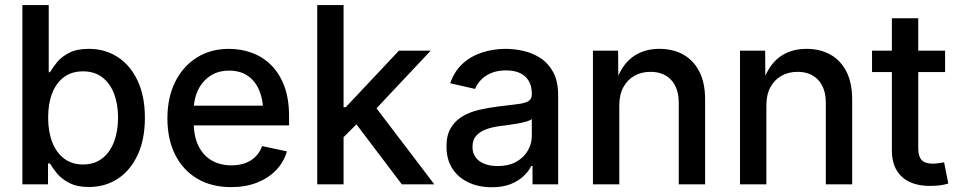

<svg xmlns="http://www.w3.org/2000/svg" viewBox="-20 -748 3887 779"><path d="M340.3 10.7Q293 10.7 261.7 -5.4Q230.5 -21.5 211.9 -43.7Q193.4 -65.9 183.1 -84.5H174.8V0H70.8V-727.5H177.7V-455.1H183.1Q193.4 -473.6 211.4 -495.6Q229.5 -517.6 260.5 -533.7Q291.5 -549.8 340.3 -549.8Q406.2 -549.8 457.5 -516.6Q508.8 -483.4 538.3 -420.7Q567.9 -357.9 567.9 -270Q567.9 -183.1 538.8 -120.1Q509.8 -57.1 458.5 -23.2Q407.2 10.7 340.3 10.7ZM316.9 -80.6Q363.3 -80.6 395 -105.5Q426.8 -130.4 442.9 -173.3Q459 -216.3 459 -271Q459 -325.2 442.9 -367.4Q426.8 -409.7 395.3 -434.1Q363.8 -458.5 316.9 -458.5Q271 -458.5 239.5 -435.1Q208 -411.6 191.7 -369.6Q175.3 -327.6 175.3 -271Q175.3 -214.4 191.9 -171.4Q208.5 -128.4 240.2 -104.5Q272 -80.6 316.9 -80.6Z M918 11.2Q837.9 11.2 779.8 -23.4Q721.7 -58.1 690.4 -120.8Q659.2 -183.6 659.2 -267.6Q659.2 -351.1 690.2 -414.6Q721.2 -478 777.6 -513.9Q834 -549.8 909.2 -549.8Q957 -549.8 1000.7 -534.2Q1044.4 -518.6 1078.6 -485.4Q1112.8 -452.1 1132.8 -400.4Q1152.8 -348.6 1152.8 -276.4V-239.3H717.8V-319.3H1097.7L1047.9 -293Q1047.9 -342.8 1032 -380.9Q1016.1 -418.9 985.6 -440.2Q955.1 -461.4 909.7 -461.4Q864.3 -461.4 832.3 -439.7Q800.3 -418 783.2 -382.1Q766.1 -346.2 766.1 -303.2V-250Q766.1 -194.8 785.2 -156Q804.2 -117.2 838.6 -97.2Q873 -77.1 918.9 -77.1Q949.7 -77.1 974.4 -85.9Q999 -94.7 1016.6 -112.3Q1034.2 -129.9 1043.5 -155.3L1144 -133.8Q1131.8 -90.8 1100.6 -58.1Q1069.3 -25.4 1022.9 -7.1Q976.6 11.2 918 11.2Z M1365.7 -183.1V-313H1382.8L1598.6 -542.5H1727.5L1481 -280.3H1462.9ZM1267.1 0V-727.5H1374V0ZM1610.4 0 1416.5 -256.3 1490.2 -331.5 1742.2 0Z M1975.6 11.7Q1923.3 11.7 1881.8 -7.3Q1840.3 -26.4 1815.9 -63.2Q1791.5 -100.1 1791.5 -153.8Q1791.5 -199.7 1809.3 -229.2Q1827.1 -258.8 1857.2 -276.4Q1887.2 -293.9 1924.6 -302.5Q1961.9 -311 2001 -315.9Q2049.3 -321.8 2079.3 -325.4Q2109.4 -329.1 2123.5 -337.4Q2137.7 -345.7 2137.7 -365.2V-368.2Q2137.7 -397.9 2125.7 -418.9Q2113.8 -439.9 2090.6 -451.2Q2067.4 -462.4 2032.7 -462.4Q1998 -462.4 1972.4 -451.4Q1946.8 -440.4 1930.9 -423.3Q1915 -406.2 1907.7 -387.2L1806.6 -410.2Q1823.7 -459.5 1857.4 -490Q1891.1 -520.5 1936.5 -535.2Q1981.9 -549.8 2031.7 -549.8Q2066.4 -549.8 2103.5 -541.5Q2140.6 -533.2 2172.6 -512.5Q2204.6 -491.7 2224.6 -455.1Q2244.6 -418.5 2244.6 -361.3V0H2140.6V-74.7H2135.7Q2125 -53.2 2104.2 -33.4Q2083.5 -13.7 2051.8 -1Q2020 11.7 1975.6 11.7ZM1999 -74.2Q2043 -74.2 2074 -91.3Q2105 -108.4 2121.3 -136.5Q2137.7 -164.6 2137.7 -196.3V-265.1Q2132.3 -259.8 2116.5 -255.1Q2100.6 -250.5 2080.1 -246.8Q2059.6 -243.2 2039.8 -240.5Q2020 -237.8 2006.8 -236.3Q1976.6 -232.4 1951.7 -223.1Q1926.8 -213.9 1911.9 -197Q1897 -180.2 1897 -151.9Q1897 -126.5 1910.2 -109.1Q1923.3 -91.8 1946.3 -83Q1969.2 -74.2 1999 -74.2Z M2492.7 -320.3V0H2385.7V-542.5H2487.8L2488.8 -409.7H2476.6Q2500.5 -482.4 2545.7 -516.1Q2590.8 -549.8 2655.3 -549.8Q2710.9 -549.8 2752.7 -526.4Q2794.4 -502.9 2817.6 -457.3Q2840.8 -411.6 2840.8 -344.2V0H2733.9V-330.6Q2733.9 -390.1 2703.4 -423.3Q2672.9 -456.5 2619.1 -456.5Q2583 -456.5 2554.4 -440.7Q2525.9 -424.8 2509.3 -394.5Q2492.7 -364.3 2492.7 -320.3Z M3089.4 -320.3V0H2982.4V-542.5H3084.5L3085.4 -409.7H3073.2Q3097.2 -482.4 3142.3 -516.1Q3187.5 -549.8 3252 -549.8Q3307.6 -549.8 3349.4 -526.4Q3391.1 -502.9 3414.3 -457.3Q3437.5 -411.6 3437.5 -344.2V0H3330.6V-330.6Q3330.6 -390.1 3300 -423.3Q3269.5 -456.5 3215.8 -456.5Q3179.7 -456.5 3151.1 -440.7Q3122.6 -424.8 3106 -394.5Q3089.4 -364.3 3089.4 -320.3Z M3814.5 -542.5V-455.6H3518.1V-542.5ZM3598.6 -673.8H3705.6V-146.5Q3705.6 -113.8 3719.2 -98.9Q3732.9 -84 3764.6 -84Q3773.4 -84 3787.1 -85.7Q3800.8 -87.4 3810.5 -89.4L3827.6 -3.4Q3811 2 3791.5 4.2Q3772 6.3 3753.4 6.3Q3679.2 6.3 3638.9 -31Q3598.6 -68.4 3598.6 -137.2Z"/></svg>

Font: Inter 16pt Medium
Style: Regular
Weight: 500
Version: Version 4.001;git-66647c0bb